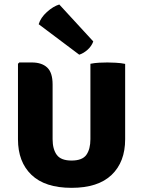

<svg xmlns="http://www.w3.org/2000/svg" viewBox="-20 -842 653 876"><path d="M551 -206.5Q551 -103 489.2 -44Q427.5 15 306.5 15Q185.5 15 123.8 -44Q62 -103 62 -206.5V-551L68 -557H125Q170.5 -557 195.2 -534Q220 -511 220 -456.5V-207Q220 -161.5 239 -135.5Q258 -109.5 306.5 -109.5Q355.5 -109.5 374 -135.5Q392.5 -161.5 392.5 -207V-551Q412.5 -555 433.5 -556Q454.5 -557 470 -557Q484 -557 508 -555.8Q532 -554.5 551 -550.5ZM250.5 -821.5Q222.5 -813 194 -787.2Q165.5 -761.5 156.5 -731.5L341.5 -592.5Q361 -598.5 379.5 -615Q398 -631.5 405.5 -653Z"/></svg>

Font: Signika SC
Style: Regular
Weight: 300
Designer: Anna Giedryś
Foundry: Anna Giedryś
Version: Version 2.000